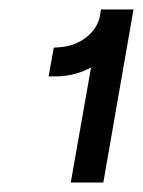

<svg xmlns="http://www.w3.org/2000/svg" viewBox="-20 -720 303 407"><path d="M173 -577 130 -333H199L263 -700H194L192 -687C186 -651 149 -623 108 -620L94 -619L83 -558H98C123 -558 149 -564 173 -577Z"/></svg>

Font: Fixel Display
Style: Italic
Weight: 400
Italic angle: -10°
Designer: AlfaBravo + MacPaw
Foundry: Kyrylo Tkachov, Marchela Mozhyna, Serhii Makarenko, Maria Weinstein, Zakhar Kryvoshyya
Version: Version 1.210;Glyphs 3.2 (3217)